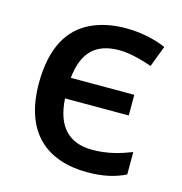

<svg xmlns="http://www.w3.org/2000/svg" viewBox="-88 -629 680 719"><g transform="rotate(15 252.0 -269.5)"><path d="M313 9.8C374 9.8 418.9 -1 460 -21V-107.9C415.5 -90.8 369.1 -76.2 309.1 -76.2C216.8 -76.2 167.5 -129.4 161.1 -235.8H408.2V-315.9H162.1C172.4 -415 218.8 -462.9 312 -462.9C350.6 -462.9 399.4 -450.2 439 -436L470.2 -518.1C427.2 -537.1 370.1 -548.8 314 -548.8C263.2 -548.8 218.3 -539.6 179.2 -521C100.6 -483.9 51.8 -403.3 51.8 -266.1C51.8 -71.3 159.2 9.8 313 9.8Z"/></g></svg>

Font: Noto Reveo Sans
Style: Regular
Weight: 500
Designer: Monotype Design Team
Foundry: Monotype Imaging Inc.
Version: Version 2.007